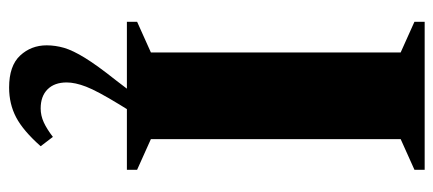

<svg xmlns="http://www.w3.org/2000/svg" viewBox="-292 -418 975 432"><g transform="rotate(90 196.0 -202.5)"><path d="M215.5 17Q185 67 175.5 91.8Q166 116.5 166 135.5Q166 163 181.5 178.5Q197 194 224.5 194Q240.5 194 255.8 187Q271 180 288.5 166.5L309.5 194Q274.5 233.5 244.5 249.2Q214.5 265 177.5 265Q128.5 265 105.5 240.2Q82.5 215.5 82.5 180.5Q82.5 161 88.2 141.2Q94 121.5 110.8 94.2Q127.5 67 160.5 25.5L180 0H29.5V-23L98.5 -54V-616L29.5 -647V-670H362.5V-647L293.5 -616V-54L362.5 -23V0H226Z"/></g></svg>

Font: Newsreader Text ExtraBold
Style: Regular
Weight: 800
Designer: Hugues Gentile
Foundry: Production Type
Version: Version 1.001